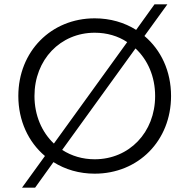

<svg xmlns="http://www.w3.org/2000/svg" viewBox="-20 -790 868 880"><path d="M414 6C614 6 764 -145 764 -350C764 -464 718 -561 642 -625L747 -770H688L604 -653C550 -687 485 -706 414 -706C214 -706 64 -554 64 -350C64 -237 110 -139 186 -75L81 70H141L225 -47C279 -13 343 6 414 6ZM414 -60C359 -60 308 -75 265 -103L601 -568C657 -516 691 -439 691 -350C691 -183 572 -60 414 -60ZM138 -350C138 -517 257 -640 414 -640C470 -640 521 -625 563 -597L227 -132C172 -184 138 -261 138 -350Z"/></svg>

Font: Chess Sans
Style: Regular
Weight: 400
Designer: Wolf Bōese
Foundry: Wolf Bōese
Version: Version 7.223;Glyphs 3.3 (3306)